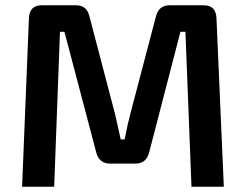

<svg xmlns="http://www.w3.org/2000/svg" viewBox="-20 -710 934 730"><path d="M625 -690H754Q801 -690 803 -641L831 0H708L685 -589H666L547 -130Q536 -88 495 -88H399Q357 -88 346 -130L225 -589H208L186 0H64L90 -641Q92 -690 139 -690H269Q310 -690 320 -648L418 -274Q420 -267 439 -180H454Q465 -238 475 -275L573 -648Q584 -690 625 -690Z"/></svg>

Font: Exo 2.0 Semi Bold
Style: Regular
Weight: 600
Designer: Natanael Gama
Version: Version 1.001;PS 001.001;hotconv 1.0.70;makeotf.lib2.5.58329